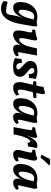

<svg xmlns="http://www.w3.org/2000/svg" viewBox="1364 -2124 1008 3775"><g transform="rotate(90 1867.5 -236.0)"><path d="M149 248Q102 248 67 234.5Q32 221 1 197Q0 178 4.5 155.5Q9 133 17 116Q57 131 105.5 139Q154 147 193 147Q216 147 230 142Q244 137 253 121Q262 105 269.5 72.5Q277 40 285 -15Q295 -81 330 -172L337 -191H335Q302 -101 249.5 -46Q197 9 132 9Q78 9 52 -22.5Q26 -54 21.5 -105.5Q17 -157 29 -218Q43 -288 79.5 -344.5Q116 -401 175 -434Q234 -467 315 -467Q340 -467 363 -463.5Q386 -460 403 -454Q428 -456 446.5 -459Q465 -462 478 -467Q494 -457 498 -441.5Q502 -426 497 -395L449 -119Q430 -16 392 67Q354 150 294 199Q234 248 149 248ZM182 -256Q166 -179 173.5 -139Q181 -99 208 -99Q225 -99 251 -124Q277 -149 303 -201.5Q329 -254 347 -336L361 -393Q347 -399 330.5 -401.5Q314 -404 300 -404Q251 -404 223 -362.5Q195 -321 182 -256Z M662 9Q598 9 583.5 -50Q569 -109 594 -213Q607 -269 613 -301Q619 -333 615.5 -347Q612 -361 598.5 -365Q585 -369 559 -370Q558 -383 560.5 -398Q563 -413 568 -426Q596 -427 629 -433Q662 -439 693.5 -448Q725 -457 748 -467Q762 -459 768.5 -449.5Q775 -440 774.5 -420Q774 -400 766 -360.5Q758 -321 742 -253Q724 -172 729.5 -140.5Q735 -109 759 -109Q779 -109 808.5 -136Q838 -163 866.5 -221Q895 -279 912 -373L929 -458H1071L1024 -207Q1013 -150 1009.5 -123.5Q1006 -97 1009.5 -89.5Q1013 -82 1023 -82Q1037 -82 1062 -105Q1070 -97 1077.5 -83Q1085 -69 1087 -55Q1059 -26 1022 -8.5Q985 9 949 9Q887 9 869 -24.5Q851 -58 861 -106Q863 -117 867 -129Q871 -141 877 -154H876Q855 -111 821.5 -74Q788 -37 747 -14Q706 9 662 9Z M1378 -467Q1420 -467 1462.5 -457Q1505 -447 1533 -432Q1515 -377 1514 -308Q1497 -300 1477 -298Q1457 -296 1437 -297Q1435 -407 1369 -407Q1325 -407 1319 -374Q1314 -352 1326 -334Q1338 -316 1360 -298Q1382 -280 1406.5 -261Q1431 -242 1451.5 -219Q1472 -196 1482.5 -167Q1493 -138 1486 -101Q1474 -40 1424.5 -15.5Q1375 9 1284 9Q1228 9 1186 -2.5Q1144 -14 1118 -31Q1128 -61 1133 -91.5Q1138 -122 1139 -154Q1173 -167 1216 -163Q1216 -111 1233 -82.5Q1250 -54 1291 -54Q1314 -54 1326.5 -63Q1339 -72 1342 -86Q1347 -108 1329.5 -128.5Q1312 -149 1284.5 -171Q1257 -193 1230.5 -219Q1204 -245 1188.5 -279Q1173 -313 1182 -357Q1194 -418 1246 -442.5Q1298 -467 1378 -467Z M1707 9Q1627 9 1604.5 -49Q1582 -107 1607 -214L1646 -379Q1607 -388 1574 -388Q1574 -404 1577 -420.5Q1580 -437 1587 -448H1662L1664 -458Q1685 -549 1688 -589Q1719 -592 1751.5 -600.5Q1784 -609 1804 -620Q1830 -612 1829.5 -578Q1829 -544 1813 -477L1807 -448H1907Q1907 -430 1905 -413.5Q1903 -397 1898 -386Q1834 -386 1790 -376L1754 -224Q1741 -167 1740.5 -136Q1740 -105 1749 -93Q1758 -81 1774 -81Q1805 -81 1834 -113Q1854 -91 1857 -59Q1843 -41 1818 -25.5Q1793 -10 1764 -0.5Q1735 9 1707 9Z M2376 -467Q2392 -457 2396.5 -438.5Q2401 -420 2391 -375L2343 -166Q2332 -114 2333 -98.5Q2334 -83 2348 -83Q2358 -83 2367.5 -87.5Q2377 -92 2391 -105Q2411 -85 2417 -55Q2388 -25 2354 -8Q2320 9 2280 9Q2240 9 2221 -11Q2202 -31 2199 -60Q2196 -89 2202 -116Q2206 -133 2213 -152.5Q2220 -172 2228 -191H2225Q2192 -101 2139.5 -46Q2087 9 2022 9Q1968 9 1942 -22.5Q1916 -54 1911.5 -105.5Q1907 -157 1919 -218Q1933 -288 1969.5 -344.5Q2006 -401 2065 -434Q2124 -467 2205 -467Q2230 -467 2252.5 -463.5Q2275 -460 2293 -454Q2340 -457 2376 -467ZM2072 -256Q2056 -179 2063.5 -139Q2071 -99 2098 -99Q2115 -99 2141 -124Q2167 -149 2193 -201.5Q2219 -254 2237 -336L2251 -393Q2237 -399 2220.5 -401.5Q2204 -404 2190 -404Q2141 -404 2113 -362.5Q2085 -321 2072 -256Z M2663 -467Q2682 -458 2687 -441.5Q2692 -425 2688 -397Q2683 -372 2671.5 -334Q2660 -296 2643 -258H2645L2668 -310Q2699 -378 2743 -422.5Q2787 -467 2841 -467Q2871 -467 2893 -452Q2881 -416 2872.5 -372Q2864 -328 2862 -289Q2829 -273 2783 -276Q2786 -302 2779.5 -314.5Q2773 -327 2761 -327Q2750 -327 2735 -313.5Q2720 -300 2702 -268Q2684 -236 2665.5 -183.5Q2647 -131 2635 -69L2623 0H2478L2530 -276Q2538 -317 2538 -336.5Q2538 -356 2525 -362.5Q2512 -369 2480 -369Q2480 -383 2482 -398.5Q2484 -414 2490 -426Q2533 -428 2580 -439.5Q2627 -451 2663 -467Z M3017 9Q2972 9 2951 -11.5Q2930 -32 2928.5 -69Q2927 -106 2938 -154L2968 -270Q2979 -313 2980 -334Q2981 -355 2967.5 -362Q2954 -369 2922 -369Q2921 -401 2931 -426Q2975 -428 3020.5 -439.5Q3066 -451 3100 -467Q3126 -455 3134.5 -429Q3143 -403 3131 -352L3086 -162Q3074 -112 3075.5 -97.5Q3077 -83 3090 -83Q3098 -83 3108.5 -88Q3119 -93 3132 -105Q3140 -97 3147.5 -83Q3155 -69 3157 -55Q3126 -23 3090 -7Q3054 9 3017 9ZM3103 -715Q3141 -722 3177 -718.5Q3213 -715 3234 -702Q3192 -663 3152 -618.5Q3112 -574 3082 -530Q3047 -534 3020 -552Q3047 -595 3070 -640Q3093 -685 3103 -715Z M3669 -467Q3685 -457 3689.5 -438.5Q3694 -420 3684 -375L3636 -166Q3625 -114 3626 -98.5Q3627 -83 3641 -83Q3651 -83 3660.5 -87.5Q3670 -92 3684 -105Q3704 -85 3710 -55Q3681 -25 3647 -8Q3613 9 3573 9Q3533 9 3514 -11Q3495 -31 3492 -60Q3489 -89 3495 -116Q3499 -133 3506 -152.5Q3513 -172 3521 -191H3518Q3485 -101 3432.5 -46Q3380 9 3315 9Q3261 9 3235 -22.5Q3209 -54 3204.5 -105.5Q3200 -157 3212 -218Q3226 -288 3262.5 -344.5Q3299 -401 3358 -434Q3417 -467 3498 -467Q3523 -467 3545.5 -463.5Q3568 -460 3586 -454Q3633 -457 3669 -467ZM3365 -256Q3349 -179 3356.5 -139Q3364 -99 3391 -99Q3408 -99 3434 -124Q3460 -149 3486 -201.5Q3512 -254 3530 -336L3544 -393Q3530 -399 3513.5 -401.5Q3497 -404 3483 -404Q3434 -404 3406 -362.5Q3378 -321 3365 -256Z"/></g></svg>

Font: Vollkorn
Style: Bold Italic
Weight: 700
Italic angle: -11°
Designer: Friedrich Althausen
Foundry: Friedrich Althausen
Version: Version 5.000; ttfautohint (v1.8.3)